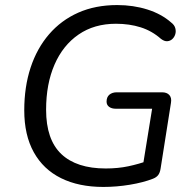

<svg xmlns="http://www.w3.org/2000/svg" viewBox="-20 -734 766 763"><path d="M390.6 8.9Q293.1 8.9 222.6 -26Q152 -60.9 114.2 -129.1Q76.4 -197.2 76.4 -295.6Q76.4 -388.8 101.6 -465.3Q126.8 -541.9 174.9 -597.7Q223 -653.5 291 -683.7Q359 -713.9 445.7 -713.9Q509.9 -713.9 565.8 -696.2Q621.8 -678.5 660.2 -644.6Q673.3 -634.7 676.6 -622Q680 -609.3 676.5 -597.9Q673.1 -586.5 664.8 -578.8Q656.5 -571.1 644.8 -570.2Q633.1 -569.3 619.5 -579.7Q583.9 -611.2 539.1 -625.4Q494.3 -639.6 440.8 -639.6Q354.4 -639.6 292.3 -596.8Q230.1 -554.1 196.7 -477.3Q163.2 -400.4 163.2 -297.9Q163.2 -179.2 223.7 -121.8Q284.3 -64.5 400.1 -64.5Q449.1 -64.5 490.3 -73.3Q531.6 -82.1 569.2 -95.7L544.2 -52.9L584.5 -301.9H440.5Q423.5 -301.9 413.5 -309.5Q403.5 -317 403.5 -330.2Q403.5 -348.2 414.7 -357.7Q425.9 -367.2 444.4 -367.2H623.8Q643.3 -367.2 653 -356.3Q662.8 -345.3 659.4 -325.3L618.2 -64.1Q615.8 -48 608.8 -38.5Q601.7 -29.1 587.7 -23.7Q549.3 -8.7 496.3 0.1Q443.2 8.9 390.6 8.9Z"/></svg>

Font: Nunito ExtraLight
Style: Italic
Weight: 200
Italic angle: -9°
Designer: Vernon Adams
Foundry: Vernon Adams
Version: Version 3.602